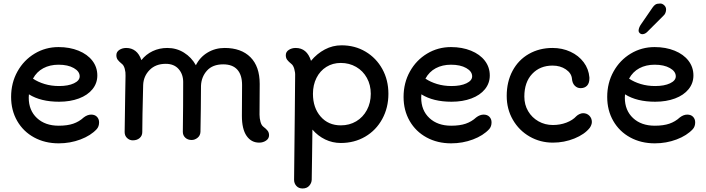

<svg xmlns="http://www.w3.org/2000/svg" viewBox="-20 -787 4006 1089"><path d="M542 -93Q542 -70 529 -55Q495 -18 436.5 4Q378 26 313 26Q235 26 173.5 -7.5Q112 -41 77.5 -101Q43 -161 43 -237Q43 -317 79 -381.5Q115 -446 176.5 -483Q238 -520 312 -520Q375 -520 425.5 -499.5Q476 -479 504 -442.5Q532 -406 532 -359Q532 -315 504.5 -281Q477 -247 427.5 -228.5Q378 -210 315 -210Q211 -210 144 -252Q143 -246 143 -233Q143 -161 189.5 -117.5Q236 -74 313 -74Q362 -74 395.5 -85.5Q429 -97 455 -121Q476 -137 497 -137Q518 -137 530 -124.5Q542 -112 542 -93ZM167 -341Q195 -322 233 -310.5Q271 -299 315 -299Q367 -299 399.5 -314.5Q432 -330 432 -354Q432 -382 398.5 -401Q365 -420 312 -420Q263 -420 225.5 -400Q188 -380 167 -341Z M1506 -20Q1506 -1 1489 10.5Q1472 22 1450 22Q1405 22 1378.5 -16.5Q1352 -55 1352 -130L1353 -305Q1353 -362 1326 -392Q1299 -422 1246 -422Q1186 -422 1154 -386.5Q1122 -351 1120 -300Q1120 -252 1119 -169Q1118 -86 1117 -39Q1116 -18 1100.5 -5.5Q1085 7 1067 7Q1045 7 1031 -6Q1017 -19 1017 -39Q1018 -95 1018.5 -184Q1019 -273 1019 -322Q1019 -366 993 -395.5Q967 -425 920 -425Q863 -425 828.5 -390Q794 -355 792 -305Q787 -112 787 -38Q787 -17 772 -4Q757 9 733 9Q715 9 701 -4Q687 -17 687 -38L690 -243L692 -357Q693 -377 687.5 -397Q682 -417 671 -425Q656 -437 648 -447.5Q640 -458 640 -474Q640 -493 657 -504Q674 -515 696 -515Q726 -515 748 -498Q770 -481 782 -446Q808 -479 846 -497Q884 -515 929 -515Q981 -515 1023.5 -488.5Q1066 -462 1091 -417Q1114 -463 1157.5 -489Q1201 -515 1254 -515Q1348 -515 1400.5 -462.5Q1453 -410 1453 -311L1452 -137Q1452 -116 1457.5 -96Q1463 -76 1474 -68Q1490 -56 1498 -45.5Q1506 -35 1506 -20Z M2183 -255Q2183 -176 2148 -112Q2113 -48 2051.5 -12Q1990 24 1913 24Q1866 24 1824.5 4Q1783 -16 1752 -52L1750 102Q1748 232 1748 233Q1747 252 1733.5 267Q1720 282 1696 282Q1674 282 1661 267.5Q1648 253 1648 233Q1648 181 1652 -141Q1652 -231 1654 -357Q1655 -376 1649 -396.5Q1643 -417 1632 -425Q1617 -437 1609 -447.5Q1601 -458 1601 -474Q1601 -493 1618 -504Q1635 -515 1657 -515Q1721 -515 1744 -442Q1778 -483 1822.5 -506.5Q1867 -530 1917 -530Q1993 -530 2053.5 -494Q2114 -458 2148.5 -395.5Q2183 -333 2183 -255ZM2083 -255Q2083 -305 2061 -345Q2039 -385 2000 -407.5Q1961 -430 1913 -430Q1867 -430 1831 -407.5Q1795 -385 1775 -345Q1755 -305 1755 -255Q1755 -176 1798.5 -126Q1842 -76 1913 -76Q1962 -76 2000.5 -99Q2039 -122 2061 -163Q2083 -204 2083 -255Z M2768 -93Q2768 -70 2755 -55Q2721 -18 2662.5 4Q2604 26 2539 26Q2461 26 2399.5 -7.5Q2338 -41 2303.5 -101Q2269 -161 2269 -237Q2269 -317 2305 -381.5Q2341 -446 2402.5 -483Q2464 -520 2538 -520Q2601 -520 2651.5 -499.5Q2702 -479 2730 -442.5Q2758 -406 2758 -359Q2758 -315 2730.5 -281Q2703 -247 2653.5 -228.5Q2604 -210 2541 -210Q2437 -210 2370 -252Q2369 -246 2369 -233Q2369 -161 2415.5 -117.5Q2462 -74 2539 -74Q2588 -74 2621.5 -85.5Q2655 -97 2681 -121Q2702 -137 2723 -137Q2744 -137 2756 -124.5Q2768 -112 2768 -93ZM2393 -341Q2421 -322 2459 -310.5Q2497 -299 2541 -299Q2593 -299 2625.5 -314.5Q2658 -330 2658 -354Q2658 -382 2624.5 -401Q2591 -420 2538 -420Q2489 -420 2451.5 -400Q2414 -380 2393 -341Z M2854 -243Q2854 -323 2887 -385Q2920 -447 2979.5 -481Q3039 -515 3114 -515Q3169 -515 3215.5 -493.5Q3262 -472 3290.5 -434Q3319 -396 3323 -348V-342Q3323 -315 3309.5 -301Q3296 -287 3273 -287Q3254 -287 3240 -301Q3226 -315 3224 -341Q3221 -372 3189.5 -393.5Q3158 -415 3114 -415Q3043 -415 2998.5 -368Q2954 -321 2954 -239Q2954 -193 2975.5 -156.5Q2997 -120 3034 -99Q3071 -78 3116 -78Q3157 -78 3192.5 -91.5Q3228 -105 3249 -128Q3256 -135 3267 -140Q3278 -145 3287 -145Q3309 -145 3323 -130.5Q3337 -116 3337 -95Q3337 -87 3333.5 -78Q3330 -69 3325 -62Q3296 -25 3238 -1.5Q3180 22 3116 22Q3044 22 2984 -12.5Q2924 -47 2889 -107.5Q2854 -168 2854 -243Z M3923 -93Q3923 -70 3910 -55Q3876 -18 3817.5 4Q3759 26 3694 26Q3616 26 3554.5 -7.5Q3493 -41 3458.5 -101Q3424 -161 3424 -237Q3424 -317 3460 -381.5Q3496 -446 3557.5 -483Q3619 -520 3693 -520Q3756 -520 3806.5 -499.5Q3857 -479 3885 -442.5Q3913 -406 3913 -359Q3913 -315 3885.5 -281Q3858 -247 3808.5 -228.5Q3759 -210 3696 -210Q3592 -210 3525 -252Q3524 -246 3524 -233Q3524 -161 3570.5 -117.5Q3617 -74 3694 -74Q3743 -74 3776.5 -85.5Q3810 -97 3836 -121Q3857 -137 3878 -137Q3899 -137 3911 -124.5Q3923 -112 3923 -93ZM3548 -341Q3576 -322 3614 -310.5Q3652 -299 3696 -299Q3748 -299 3780.5 -314.5Q3813 -330 3813 -354Q3813 -382 3779.5 -401Q3746 -420 3693 -420Q3644 -420 3606.5 -400Q3569 -380 3548 -341ZM3602 -612Q3602 -627 3613 -645L3681 -744Q3689 -756 3698 -761.5Q3707 -767 3725 -767Q3737 -767 3747.5 -757Q3758 -747 3758 -733Q3758 -723 3754 -713.5Q3750 -704 3744 -699L3651 -606Q3638 -593 3622 -593Q3615 -593 3608.5 -599Q3602 -605 3602 -612Z"/></svg>

Font: Tsukimi Rounded SemiBold
Style: Regular
Weight: 600
Designer: Takashi Funayama
Foundry: Takashi Funayama
Version: Version 1.032; ttfautohint (v1.8.3)